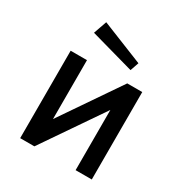

<svg xmlns="http://www.w3.org/2000/svg" viewBox="-175 -881 953 1008"><g transform="rotate(30 301.5 -376.5)"><path d="M190 -173V-530H91V0H177L427 -365V0H525V-530H434ZM150 -673 414 -599 432 -651 178 -753Z"/></g></svg>

Font: Cheyenne Sans Medium
Style: Regular
Weight: 500
Designer: The Public Sans project authors (U.S. Web Design System), Libre Franklin designed by Pablo Impallari and Rodrigo Fuenzal
Foundry: The Cheyenne Sans Project Authors
Version: Version 2.007